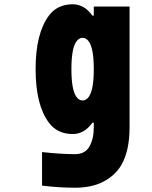

<svg xmlns="http://www.w3.org/2000/svg" viewBox="-20 -697 707 894"><path d="M416.7 -125.7H410.2Q372.4 -72.9 319 -72.9Q246.7 -72.9 207.7 -125.7Q145.8 -208.3 145.8 -375Q145.8 -541.7 207.7 -624.3Q246.7 -677.1 319 -677.1Q372.4 -677.1 410.2 -624.3H416.7V-666.7H583.3V-104.2Q583.3 7.2 543.6 73.6Q514.3 121.7 460.3 149.4Q406.2 177.1 329.4 177.1Q253.9 177.1 175.8 167.3V11.1Q263.7 20.8 329.4 20.8Q376.3 20.8 396.5 -15Q416.7 -50.8 416.7 -104.2ZM334 -248.7Q346.4 -229.2 364.6 -229.2Q382.8 -229.2 395.2 -248.7Q416.7 -281.9 416.7 -375Q416.7 -468.1 395.2 -501.3Q382.8 -520.8 364.6 -520.8Q346.4 -520.8 334 -501.3Q312.5 -468.1 312.5 -375Q312.5 -281.9 334 -248.7Z"/></svg>

Font: Monoid
Style: Bold
Weight: 700
Width: 4
Designer: Andreas Larsen (@larsenwork)
Version: Version 0.61